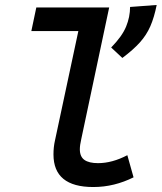

<svg xmlns="http://www.w3.org/2000/svg" viewBox="-20 -740 650 772"><path d="M355 12Q195 12 195 -119Q195 -134 196.5 -148Q198 -162 201 -175L295 -615H106L126 -710H419L307 -182Q304 -169 302.5 -158.5Q301 -148 301 -140Q301 -110 319.5 -97Q338 -84 374 -84Q431 -84 492 -116L517 -27Q479 -8 438.5 2Q398 12 355 12ZM472 -507 427 -549Q471 -594 487 -633Q503 -672 503 -712L610 -720Q600 -670 584.5 -634.5Q569 -599 542.5 -569.5Q516 -540 472 -507Z"/></svg>

Font: Sometype Mono SemiBold
Style: Italic
Weight: 600
Italic angle: -12°
Designer: Ryoichi Tsunekawa
Foundry: Dharma Type
Version: Version 1.001